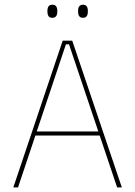

<svg xmlns="http://www.w3.org/2000/svg" viewBox="-20 -816 588 836"><path d="M58.5 0H38L253 -639H294.5L510.5 0H490L280.5 -623H267ZM421 -226H127V-243.5H421ZM208 -738.5Q197 -738.5 191.8 -745.2Q186.5 -752 186.5 -766V-769Q186.5 -782 191.8 -788.8Q197 -795.5 208 -795.5Q219 -795.5 224.2 -788.8Q229.5 -782 229.5 -769V-766Q229.5 -752 224.2 -745.2Q219 -738.5 208 -738.5ZM341.5 -738.5Q330.5 -738.5 325.2 -745.2Q320 -752 320 -766V-769Q320 -782 325.2 -788.8Q330.5 -795.5 341.5 -795.5Q352 -795.5 357.2 -788.8Q362.5 -782 362.5 -769V-766Q362.5 -752 357.2 -745.2Q352 -738.5 341.5 -738.5Z"/></svg>

Font: Anek Devanagari Thin
Style: Regular
Weight: 250
Designer: Kailash Malviya (Devanagari) & Yesha Goshar (Latin)
Foundry: Ek Type
Version: Version 1.003